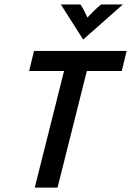

<svg xmlns="http://www.w3.org/2000/svg" viewBox="-20 -858 599 878"><path d="M113.2 -533.3 135.4 -625H559L536.8 -533.3H377.1L243.1 0H138.9L272.9 -533.3ZM360.4 -677.1 258.3 -837.5H347.9Q356.9 -824.3 364.2 -810.1Q371.5 -795.8 379.9 -777.8Q397.2 -795.8 411.5 -810.1Q425.7 -824.3 442.4 -837.5H541.7Z"/></svg>

Font: Afacad Medium
Style: Italic
Weight: 500
Italic angle: -14°
Designer: Kristian Moeller
Foundry: Dicotype
Version: Version 1.000; ttfautohint (v1.8.4.7-5d5b)